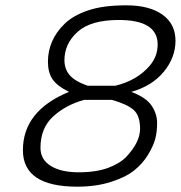

<svg xmlns="http://www.w3.org/2000/svg" viewBox="-20 -691 679 721"><path d="M473 -346Q529 -325 549.5 -294Q570 -263 570 -229.5Q570 -196 563 -169.5Q556 -143 536 -110Q516 -77 484.5 -51.5Q453 -26 397 -8Q341 10 270 10Q66 10 66 -127Q66 -275 239 -346Q193 -369 176.5 -394.5Q160 -420 160 -459.5Q160 -499 175.5 -535Q191 -571 223 -602Q255 -633 311 -652Q367 -671 454 -671Q541 -671 590 -636Q639 -601 639 -538Q639 -475 595 -421.5Q551 -368 473 -346ZM456 -104Q506 -158 506 -207.5Q506 -257 481.5 -278.5Q457 -300 400 -316H296Q227 -297 179.5 -253.5Q132 -210 132 -136Q132 -92 170.5 -68Q209 -44 275.5 -44Q342 -44 387 -61Q432 -78 456 -104ZM426 -616Q321 -616 271.5 -571.5Q222 -527 222 -465Q222 -432 241.5 -409Q261 -386 309 -369H413Q495 -389 542 -444Q572 -479 572 -524Q572 -616 426 -616Z"/></svg>

Font: Titillium Web Light
Style: Italic
Weight: 300
Italic angle: -13°
Version: Version 1.002;PS 57.000;hotconv 1.0.70;makeotf.lib2.5.55311